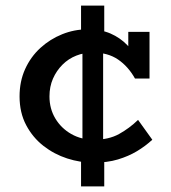

<svg xmlns="http://www.w3.org/2000/svg" viewBox="-20 -654 611 687"><path d="M314 -72Q267 -72 220.5 -87Q174 -102 135.5 -132Q97 -162 73.5 -206.5Q50 -251 50 -309Q50 -363 70 -407Q90 -451 124.5 -482.5Q159 -514 202.5 -531.5Q246 -549 292 -549Q341 -549 375.5 -534Q410 -519 435.5 -492.5Q461 -466 479 -432L439 -439V-540H515V-373H463Q439 -416 402.5 -441Q366 -466 312 -466Q281 -466 253 -455Q225 -444 203.5 -422.5Q182 -401 169.5 -372.5Q157 -344 157 -309Q157 -265 178 -230Q199 -195 235 -174.5Q271 -154 316 -154Q369 -154 406 -174.5Q443 -195 474 -225L525 -154Q500 -131 470 -113Q440 -95 402 -83.5Q364 -72 314 -72ZM270 13V-125L275 -141V-497L270 -513V-634H353V-513L349 -497V-141L353 -125V13Z"/></svg>

Font: BioRhyme Medium
Style: Regular
Weight: 500
Designer: Aoife Mooney
Foundry: Aoife Mooney Type
Version: Version 1.600;gftools[0.9.33]